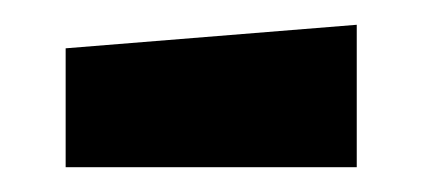

<svg xmlns="http://www.w3.org/2000/svg" viewBox="-20 -353 353 155"><path d="M33 -218V-314L268 -333V-218Z"/></svg>

Font: Faustina ExtraBold
Style: Regular
Weight: 800
Designer: Alfonso Garcia
Foundry: http://www.omnibus-type.com
Version: Version 1.200